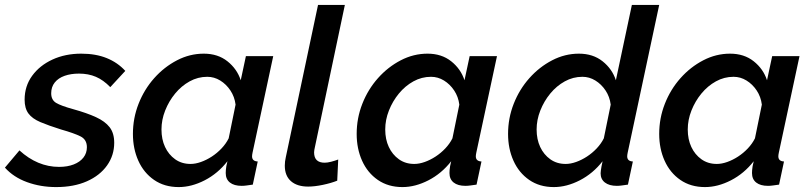

<svg xmlns="http://www.w3.org/2000/svg" viewBox="-45 -750 3294 780"><path d="M183 10Q120 10 65 -10Q10 -30 -25 -69L34 -139Q70 -106 110.5 -89Q151 -72 195 -72Q229 -72 254.5 -82Q280 -92 294 -110Q308 -128 308 -152Q308 -183 282 -196Q256 -209 203 -224Q152 -240 119 -254Q86 -268 70.5 -289Q55 -310 55 -345Q55 -400 85.5 -442Q116 -484 168 -508Q220 -532 285 -532Q344 -532 388.5 -514Q433 -496 464 -462L403 -396Q375 -425 344.5 -438Q314 -451 276 -451Q243 -451 217.5 -442Q192 -433 177.5 -415Q163 -397 163 -371Q163 -344 183 -332Q203 -320 254 -306Q308 -291 345 -274Q382 -257 400.5 -233Q419 -209 419 -170Q419 -119 390 -78Q361 -37 308 -13.5Q255 10 183 10Z M681 10Q623 10 581 -19Q539 -48 517 -97Q495 -146 495 -206Q495 -270 518 -328.5Q541 -387 581.5 -432.5Q622 -478 674 -505Q726 -532 783 -532Q840 -532 879 -501Q918 -470 933 -424L954 -522H1065L981 -130Q980 -125 979.5 -121.5Q979 -118 979 -115Q979 -95 1002 -94L982 0Q968 2 957 3.5Q946 5 937 5Q906 5 889 -8.5Q872 -22 872 -47Q872 -52 872.5 -59Q873 -66 874.5 -75Q876 -84 879 -95Q840 -45 786.5 -17.5Q733 10 681 10ZM729 -84Q749 -84 771.5 -92Q794 -100 815.5 -114Q837 -128 855 -147Q873 -166 884 -188L912 -325Q908 -357 891 -382.5Q874 -408 849.5 -423Q825 -438 797 -438Q759 -438 725.5 -419.5Q692 -401 666.5 -370Q641 -339 626 -301Q611 -263 611 -224Q611 -184 625.5 -153Q640 -122 666.5 -103Q693 -84 729 -84Z M1207 8Q1162 8 1137 -14Q1112 -36 1112 -77Q1112 -85 1113 -94Q1114 -103 1116 -111L1247 -730H1356L1234 -151Q1233 -146 1232 -141Q1231 -136 1231 -131Q1231 -89 1274 -89Q1285 -89 1300.5 -93Q1316 -97 1329 -102L1325 -16Q1300 -6 1266.5 1Q1233 8 1207 8Z M1590 10Q1532 10 1490 -19Q1448 -48 1426 -97Q1404 -146 1404 -206Q1404 -270 1427 -328.5Q1450 -387 1490.5 -432.5Q1531 -478 1583 -505Q1635 -532 1692 -532Q1749 -532 1788 -501Q1827 -470 1842 -424L1863 -522H1974L1890 -130Q1889 -125 1888.5 -121.5Q1888 -118 1888 -115Q1888 -95 1911 -94L1891 0Q1877 2 1866 3.5Q1855 5 1846 5Q1815 5 1798 -8.5Q1781 -22 1781 -47Q1781 -52 1781.5 -59Q1782 -66 1783.5 -75Q1785 -84 1788 -95Q1749 -45 1695.5 -17.5Q1642 10 1590 10ZM1638 -84Q1658 -84 1680.5 -92Q1703 -100 1724.5 -114Q1746 -128 1764 -147Q1782 -166 1793 -188L1821 -325Q1817 -357 1800 -382.5Q1783 -408 1758.5 -423Q1734 -438 1706 -438Q1668 -438 1634.5 -419.5Q1601 -401 1575.5 -370Q1550 -339 1535 -301Q1520 -263 1520 -224Q1520 -184 1534.5 -153Q1549 -122 1575.5 -103Q1602 -84 1638 -84Z M2205 10Q2147 10 2105 -19Q2063 -48 2041 -97Q2019 -146 2019 -206Q2019 -270 2042 -328.5Q2065 -387 2105.5 -432.5Q2146 -478 2198 -505Q2250 -532 2307 -532Q2364 -532 2403 -501Q2442 -470 2457 -424L2522 -730H2633L2505 -130Q2504 -125 2503.5 -121.5Q2503 -118 2503 -115Q2503 -95 2526 -94L2506 0Q2492 2 2481 3.5Q2470 5 2461 5Q2430 5 2412.5 -8.5Q2395 -22 2395 -46Q2395 -51 2396 -57.5Q2397 -64 2398.5 -73.5Q2400 -83 2403 -95Q2364 -45 2310.5 -17.5Q2257 10 2205 10ZM2253 -84Q2273 -84 2295.5 -92Q2318 -100 2339.5 -114Q2361 -128 2379 -147Q2397 -166 2408 -188L2436 -325Q2432 -357 2415 -382.5Q2398 -408 2373.5 -423Q2349 -438 2321 -438Q2283 -438 2249.5 -419.5Q2216 -401 2190.5 -370Q2165 -339 2150 -301Q2135 -263 2135 -224Q2135 -184 2149.5 -153Q2164 -122 2190.5 -103Q2217 -84 2253 -84Z M2819 10Q2761 10 2719 -19Q2677 -48 2655 -97Q2633 -146 2633 -206Q2633 -270 2656 -328.5Q2679 -387 2719.5 -432.5Q2760 -478 2812 -505Q2864 -532 2921 -532Q2978 -532 3017 -501Q3056 -470 3071 -424L3092 -522H3203L3119 -130Q3118 -125 3117.5 -121.5Q3117 -118 3117 -115Q3117 -95 3140 -94L3120 0Q3106 2 3095 3.5Q3084 5 3075 5Q3044 5 3027 -8.5Q3010 -22 3010 -47Q3010 -52 3010.5 -59Q3011 -66 3012.5 -75Q3014 -84 3017 -95Q2978 -45 2924.5 -17.5Q2871 10 2819 10ZM2867 -84Q2887 -84 2909.5 -92Q2932 -100 2953.5 -114Q2975 -128 2993 -147Q3011 -166 3022 -188L3050 -325Q3046 -357 3029 -382.5Q3012 -408 2987.5 -423Q2963 -438 2935 -438Q2897 -438 2863.5 -419.5Q2830 -401 2804.5 -370Q2779 -339 2764 -301Q2749 -263 2749 -224Q2749 -184 2763.5 -153Q2778 -122 2804.5 -103Q2831 -84 2867 -84Z"/></svg>

Font: Raleway Thin SemiBold
Style: Italic
Weight: 600
Italic angle: -12°
Version: Version 4.026